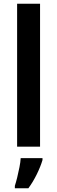

<svg xmlns="http://www.w3.org/2000/svg" viewBox="-20 -780 303 1021"><path d="M193 0H71V-760H193ZM206 71Q196 105 176 146Q156 187 131 221H59V208Q65 190 71.5 163.5Q78 137 83.5 109Q89 81 90 61H206Z"/></svg>

Font: Noto Sans Hebrew SemiCondensed SemiBold
Style: Regular
Weight: 600
Width: 4
Designer: Monotype Design Team
Foundry: Monotype Imaging Inc.
Version: Version 2.004; ttfautohint (v1.8.4.7-5d5b)